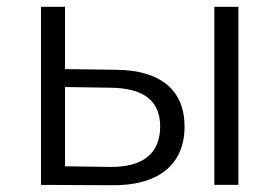

<svg xmlns="http://www.w3.org/2000/svg" viewBox="-20 -546 825 567"><path d="M172 -342V-526H101V0L309 1C448 3 525 -60 525 -172C525 -280 454 -339 322 -340ZM613 0H684V-526H613ZM172 -55V-289L305 -287C403 -286 453 -250 453 -172C453 -93 402 -52 305 -53Z"/></svg>

Font: Talent
Style: Regular
Weight: 400
Designer: Mike Powis
Version: Version 1.001;hotconv 1.0.109;makeotfexe 2.5.65596